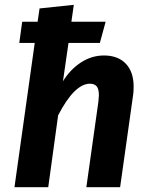

<svg xmlns="http://www.w3.org/2000/svg" viewBox="-20 -776 619 796"><path d="M534 -417Q534 -395 532 -383L478 0H338L388 -355Q390 -375 390 -381Q390 -408 380.5 -418.5Q371 -429 353 -429Q289 -429 221 -298L180 0H40L124 -598H60L72 -686H136L144 -741L286 -756L276 -686H418L394 -598H264L241 -439Q271 -488 315.5 -517Q360 -546 411 -546Q469 -546 501.5 -512Q534 -478 534 -417Z"/></svg>

Font: Fira Sans SemiBold
Style: Italic
Weight: 600
Italic angle: -8°
Designer: bBox Type GmbH & Carrois Corporate GbR & Edenspiekermann AG
Foundry: bBox Type GmbH & Carrois Corporate GbR & Edenspiekermann AG
Version: Version 4.301